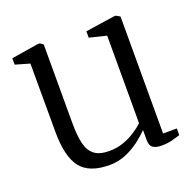

<svg xmlns="http://www.w3.org/2000/svg" viewBox="-103 -647 777 765"><g transform="rotate(-20 286.0 -264.5)"><path d="M458 8.5Q435 8.5 422.2 -0.2Q409.5 -9 409.5 -33V-75Q392 -57 365.8 -37Q339.5 -17 307.2 -3.2Q275 10.5 237.5 10.5Q151.5 10.5 115.2 -36.2Q79 -83 79 -187.5L78.5 -477.5L18 -495V-522L132 -540.5H141L154.5 -531V-195.5Q154.5 -145 162.5 -111Q170.5 -77 192.2 -59.8Q214 -42.5 255.5 -42.5Q287.5 -42.5 315.2 -52.2Q343 -62 365.8 -76.8Q388.5 -91.5 404 -106.5V-477.5L332 -495V-522L455 -540.5H463.5L480 -531V-35H538.5L538 -6.5Q522 -1.5 502.8 3.5Q483.5 8.5 458 8.5Z"/></g></svg>

Font: Merriweather 72pt Light
Style: Regular
Weight: 300
Version: Version 2.100